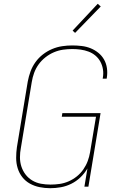

<svg xmlns="http://www.w3.org/2000/svg" viewBox="-20 -982 640 1010"><path d="M244 8Q216 8 188.5 2.5Q161 -3 137.5 -16Q114 -29 97.5 -50Q81 -71 73 -97Q65 -123 65 -151.5Q65 -180 69 -208L126 -553Q131 -580 140.5 -606Q150 -632 166.5 -655Q183 -678 205.5 -695.5Q228 -713 254 -724Q280 -735 307 -739Q334 -743 360 -743Q385 -743 410 -740Q435 -737 457 -728Q479 -719 497.5 -704Q516 -689 527.5 -668.5Q539 -648 542.5 -623.5Q546 -599 542 -574Q542 -573 541.5 -571Q541 -569 541 -568H520Q520 -569 520.5 -570.5Q521 -572 521 -573Q525 -596 521.5 -617.5Q518 -639 508 -657.5Q498 -676 482 -689.5Q466 -703 446 -710.5Q426 -718 404.5 -721Q383 -724 360 -724Q336 -724 311.5 -720.5Q287 -717 263.5 -707Q240 -697 219 -680.5Q198 -664 183 -643Q168 -622 159.5 -598.5Q151 -575 147 -550L90 -205Q85 -180 85 -154.5Q85 -129 92.5 -106Q100 -83 114.5 -64Q129 -45 150 -32.5Q171 -20 195.5 -15.5Q220 -11 246 -11Q246 -11 246 -11Q246 -11 246 -11Q246 -11 246 -11Q246 -11 246 -11Q270 -11 294 -14.5Q318 -18 341 -28Q364 -38 384 -54Q404 -70 418.5 -91Q433 -112 441.5 -135Q450 -158 454 -182L485 -368H305L308 -387H509L445 0H424L440 -96Q425 -70 403 -49Q381 -28 354.5 -15Q328 -2 300 3Q272 8 244 8ZM375 -809 362 -821 494 -962 510 -948Z"/></svg>

Font: Iosevka Curly Thin Extended
Style: Italic
Weight: 100
Width: 7
Italic angle: -9°
Monospace: yes
Designer: Belleve Invis
Foundry: Belleve Invis
Version: Version 11.1.0; ttfautohint (v1.8.3)